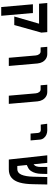

<svg xmlns="http://www.w3.org/2000/svg" viewBox="1116 -1764 769 3040"><g transform="rotate(90 1500.0 -244.5)"><path d="M355.5 -479H39.5L28 -609H489L497 -515.5L377 -86.5H242ZM48 -381.5H186.5L230.5 120H92Z M795 -503.5H731L722 -609H835Q876.5 -609 909.2 -588.8Q942 -568.5 961.8 -533.2Q981.5 -498 985.5 -454L1025 0H895.5L858.5 -426Q855.5 -459.5 837.8 -481.5Q820 -503.5 795 -503.5Z M1395 -503.5H1331L1322 -609H1435Q1476.5 -609 1509.2 -588.8Q1542 -568.5 1561.8 -533.2Q1581.5 -498 1585.5 -454L1625 0H1495.5L1458.5 -426Q1455.5 -459.5 1437.8 -481.5Q1420 -503.5 1395 -503.5Z M2044 -609Q1955 -609 1940 -607.5L1953.5 -505.5Q1972.5 -506.5 2037.5 -506.5Q2058.5 -506.5 2071 -494.5Q2083.5 -482.5 2085.5 -459.5L2095.5 -344.5H2204L2191 -491.5Q2188 -526.5 2167.2 -553.2Q2146.5 -580 2114 -594.5Q2081.5 -609 2044 -609Z M2439.5 -609H2559L2581.5 -392L2592 -401.5Q2624 -427 2624 -510V-609H2735L2732.5 -509Q2731.5 -467.5 2721 -426.2Q2710.5 -385 2687.8 -351.2Q2665 -317.5 2629.5 -302.5L2593 -284.5L2608.5 -134.5H2658Q2718 -134.5 2746.5 -200.2Q2775 -266 2778.5 -389.5L2783.5 -609H2901.5L2897 -385.5Q2895 -257 2871 -172.2Q2847 -87.5 2795.8 -43.8Q2744.5 0 2661 0H2506.5Z"/></g></svg>

Font: JuliaMono ExtraBold
Style: Italic
Weight: 800
Italic angle: -9°
Monospace: yes
Designer: cormullion
Foundry: corm
Version: Version 0.057; ttfautohint (v1.8.4)